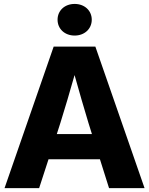

<svg xmlns="http://www.w3.org/2000/svg" viewBox="-20 -967 767 987"><path d="M3.4 0H181.2L229.5 -148.4H493.7L540.5 0H723.1L470.2 -727.5H255.9ZM363.8 -784.2C414.6 -784.2 451.7 -818.8 451.7 -865.7C451.7 -912.6 414.6 -946.8 363.8 -946.8C312.5 -946.8 275.9 -912.6 275.9 -865.7C275.9 -818.8 312.5 -784.2 363.8 -784.2ZM272 -277.8 290.5 -335.4C314.9 -413.6 337.9 -491.2 363.3 -581.1C388.2 -491.2 411.1 -413.6 434.6 -335.4L452.6 -277.8Z"/></svg>

Font: Raveo Display
Style: Bold
Weight: 700
Designer: Jakub Foglar, Rasmus Andersson (Inter)
Foundry: Jakubfoglar.com
Version: Version 1.100;Glyphs 3.2.3 (3260)